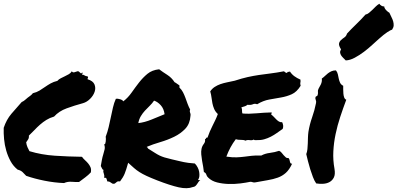

<svg xmlns="http://www.w3.org/2000/svg" viewBox="-20 -979 2142 1035"><path d="M406.2 2Q390.6 2.9 367.7 1Q344.7 -1 325.2 7.8Q273.4 5.9 219.7 -4.9Q166 -15.6 121.1 -31.2Q111.3 -42 101.6 -51.3Q91.8 -60.5 75.2 -64.5Q51.8 -83 37.1 -109.9Q22.5 -136.7 13.7 -167Q4.9 -197.3 2 -229Q-1 -260.7 0 -290Q14.6 -334 41.5 -365.7Q68.4 -397.5 96.7 -428.7Q109.4 -434.6 115.7 -440.9Q122.1 -447.3 129.4 -452.6Q136.7 -458 144 -463.4Q151.4 -468.8 157.2 -476.6Q177.7 -481.4 192.9 -490.7Q208 -500 222.7 -510.3Q237.3 -520.5 252.9 -529.3Q268.6 -538.1 289.1 -543Q296.9 -551.8 307.6 -557.1Q318.4 -562.5 329.6 -567.9Q340.8 -573.2 351.1 -579.1Q361.3 -585 367.2 -594.7Q372.1 -586.9 380.9 -589.4Q389.6 -591.8 397.5 -594.7Q402.3 -595.7 405.8 -592.8Q409.2 -589.8 412.1 -586.9Q415 -584 417.5 -583.5Q419.9 -583 421.9 -587.9Q426.8 -587.9 424.8 -583Q422.9 -578.1 421.9 -576.2Q429.7 -577.1 435.1 -572.8Q440.4 -568.4 452.1 -567.4Q456.1 -562.5 454.1 -560.1Q452.1 -557.6 452.1 -551.8Q481.4 -543 489.3 -523.9Q497.1 -504.9 490.2 -484.4Q483.4 -463.9 465.8 -446.3Q448.2 -428.7 427.7 -422.9Q380.9 -410.2 339.4 -395Q297.9 -379.9 271.5 -350.6Q248 -343.8 230 -332.5Q211.9 -321.3 195.8 -307.1Q179.7 -293 165.5 -277.8Q151.4 -262.7 135.7 -248Q136.7 -234.4 131.3 -227.1Q126 -219.7 121.1 -211.9Q123 -197.3 127.9 -186Q132.8 -174.8 138.7 -164.1Q203.1 -144.5 275.9 -139.6Q348.6 -134.8 421.9 -133.8Q428.7 -124 438 -115.7Q447.3 -107.4 455.1 -98.1Q462.9 -88.9 467.8 -77.6Q472.7 -66.4 469.7 -49.8Q456.1 -35.2 439.5 -22.9Q422.9 -10.7 406.2 2Z M670.9 -101.6Q660.2 -62.5 651.9 -42.5Q643.6 -22.5 627 -1Q614.3 -2.9 609.4 2Q604.5 6.8 598.6 10.7Q589.8 12.7 585.9 10.7Q582 8.8 579.1 6.3Q576.2 3.9 571.8 1.5Q567.4 -1 558.6 -1Q556.6 -8.8 554.2 -15.6Q551.8 -22.5 541 -20.5Q543 -28.3 542 -33.7Q541 -39.1 539.6 -43.5Q538.1 -47.9 537.1 -52.2Q536.1 -56.6 538.1 -63.5Q533.2 -63.5 530.3 -70.3Q527.3 -77.1 523.4 -84Q526.4 -101.6 529.3 -117.2Q532.2 -132.8 536.6 -146.5Q541 -160.2 543.9 -173.8Q546.9 -187.5 541 -202.1Q544.9 -199.2 546.9 -203.6Q548.8 -208 549.8 -215.3Q550.8 -222.7 550.8 -230Q550.8 -237.3 549.8 -242.2Q559.6 -267.6 565.9 -294.4Q572.3 -321.3 577.6 -347.7Q583 -374 588.9 -399.4Q594.7 -424.8 604.5 -446.3Q615.2 -448.2 628.4 -443.8Q641.6 -439.5 644.5 -432.6Q669.9 -452.1 689.5 -480Q709 -507.8 729.5 -534.2Q750 -560.5 774.9 -581.1Q799.8 -601.6 837.9 -605.5Q857.4 -590.8 881.3 -575.7Q905.3 -560.5 920.9 -536.1Q928.7 -532.2 934.1 -527.8Q939.5 -523.4 947.3 -518.6V-506.8Q959 -496.1 966.3 -481.9Q973.6 -467.8 979.5 -451.7Q985.4 -435.5 991.2 -419.4Q997.1 -403.3 1004.9 -388.7Q1002.9 -383.8 1002.9 -380.4Q1002.9 -377 1004.4 -373Q1005.9 -369.1 1006.8 -365.2Q1007.8 -361.3 1006.8 -354.5Q1003.9 -311.5 979 -285.2Q954.1 -258.8 918.9 -241.7Q883.8 -224.6 843.8 -212.9Q803.7 -201.2 771.5 -187.5Q771.5 -183.6 774.9 -183.6Q778.3 -183.6 777.3 -178.7Q800.8 -164.1 814.5 -155.3Q828.1 -146.5 840.3 -140.6Q852.5 -134.8 866.7 -130.4Q880.9 -126 906.2 -120.1Q931.6 -114.3 945.8 -110.8Q960 -107.4 971.7 -105Q983.4 -102.5 995.6 -101.1Q1007.8 -99.6 1030.3 -97.7Q1039.1 -88.9 1045.4 -76.7Q1051.8 -64.5 1053.7 -52.2Q1055.7 -40 1054.7 -28.8Q1053.7 -17.6 1047.9 -10.7Q1048.8 -7.8 1052.2 -8.3Q1055.7 -8.8 1059.6 -7.8Q1053.7 -3.9 1049.8 2Q1045.9 7.8 1042 13.7Q1038.1 19.5 1033.2 23.9Q1028.3 28.3 1019.5 29.3Q989.3 41 943.4 30.8Q897.5 20.5 827.1 -6.8Q792 -20.5 770 -30.8Q748 -41 731.9 -51.3Q715.8 -61.5 702.6 -73.2Q689.5 -85 670.9 -101.6ZM810.5 -436.5Q799.8 -420.9 786.6 -408.2Q773.4 -395.5 761.2 -382.3Q749 -369.1 739.3 -353Q729.5 -336.9 725.6 -315.4Q759.8 -319.3 796.9 -334.5Q834 -349.6 867.2 -363.3Q863.3 -393.6 846.2 -412.1Q829.1 -430.7 810.5 -436.5Z M1599.6 -549.8Q1600.6 -543 1600.1 -539.6Q1599.6 -536.1 1599.1 -533.2Q1598.6 -530.3 1598.6 -526.9Q1598.6 -523.4 1600.6 -516.6Q1580.1 -483.4 1553.2 -471.2Q1526.4 -459 1495.1 -453.6Q1463.9 -448.2 1431.2 -442.4Q1398.4 -436.5 1366.2 -417Q1353.5 -421.9 1343.3 -417Q1333 -412.1 1313.5 -414.1Q1307.6 -408.2 1298.8 -405.8Q1290 -403.3 1281.2 -400.4Q1285.2 -391.6 1284.7 -382.3Q1284.2 -373 1287.1 -367.2Q1321.3 -364.3 1362.8 -368.2Q1404.3 -372.1 1444.3 -373Q1445.3 -368.2 1443.4 -366.7Q1441.4 -365.2 1442.4 -361.3Q1449.2 -356.4 1456.1 -349.1Q1462.9 -341.8 1469.7 -335Q1476.6 -328.1 1483.9 -323.7Q1491.2 -319.3 1501 -320.3Q1504.9 -312.5 1506.3 -303.2Q1507.8 -293.9 1503.9 -284.2Q1488.3 -273.4 1472.7 -262.2Q1457 -251 1439.9 -242.2Q1422.9 -233.4 1403.8 -228Q1384.8 -222.7 1361.3 -223.6Q1356.4 -223.6 1354 -223.6Q1351.6 -223.6 1347.7 -226.6Q1339.8 -221.7 1325.7 -223.6Q1311.5 -225.6 1303.7 -220.7Q1293 -225.6 1277.8 -225.1Q1262.7 -224.6 1251 -228.5Q1235.4 -208 1222.7 -184.6Q1210 -161.1 1200.2 -134.8Q1233.4 -129.9 1255.4 -130.9Q1277.3 -131.8 1296.9 -134.3Q1316.4 -136.7 1336.9 -139.2Q1357.4 -141.6 1388.7 -140.6Q1408.2 -151.4 1435.1 -154.8Q1461.9 -158.2 1484.4 -166Q1492.2 -163.1 1498 -155.8Q1503.9 -148.4 1509.3 -142.1Q1514.6 -135.7 1520.5 -130.9Q1526.4 -126 1535.2 -127Q1539.1 -123 1540.5 -117.7Q1542 -112.3 1543 -107.4Q1543.9 -102.5 1546.4 -99.1Q1548.8 -95.7 1554.7 -96.7Q1540 -64.5 1521 -47.4Q1502 -30.3 1477.5 -21.5Q1453.1 -12.7 1423.3 -7.8Q1393.6 -2.9 1357.4 3.9Q1348.6 5.9 1342.8 3.4Q1336.9 1 1329.1 1Q1306.6 5.9 1275.4 9.8Q1244.1 13.7 1211.9 12.7Q1179.7 11.7 1150.4 4.4Q1121.1 -2.9 1102.5 -21.5Q1094.7 -28.3 1092.3 -37.6Q1089.8 -46.9 1079.1 -51.8Q1078.1 -64.5 1075.2 -80.1Q1072.3 -95.7 1069.3 -112.8Q1066.4 -129.9 1064.9 -146.5Q1063.5 -163.1 1066.4 -176.8Q1069.3 -191.4 1078.6 -203.1Q1087.9 -214.8 1085 -228.5Q1089.8 -229.5 1090.8 -233.9Q1091.8 -238.3 1098.6 -237.3Q1104.5 -254.9 1111.3 -270.5Q1118.2 -286.1 1125.5 -300.8Q1132.8 -315.4 1140.1 -330.6Q1147.5 -345.7 1154.3 -364.3Q1140.6 -377 1134.3 -392.1Q1127.9 -407.2 1125 -422.4Q1122.1 -437.5 1120.1 -453.6Q1118.2 -469.7 1113.3 -486.3Q1123 -501 1137.2 -510.3Q1151.4 -519.5 1168 -525.4Q1184.6 -531.2 1204.1 -535.2Q1223.6 -539.1 1245.1 -543.9Q1284.2 -556.6 1314.9 -563.5Q1345.7 -570.3 1375.5 -574.7Q1405.3 -579.1 1437.5 -583Q1469.7 -586.9 1510.7 -594.7Q1519.5 -585.9 1527.3 -585.9Q1531.2 -594.7 1536.6 -591.3Q1542 -587.9 1541 -596.7Q1550.8 -580.1 1565.9 -568.8Q1581.1 -557.6 1599.6 -549.8Z M1783.2 -68.4Q1788.1 -39.1 1779.8 -22.5Q1771.5 -5.9 1756.3 2.4Q1741.2 10.7 1721.7 11.7Q1702.1 12.7 1684.6 9.8Q1674.8 -3.9 1667 -24.4Q1659.2 -44.9 1652.3 -66.9Q1645.5 -88.9 1640.1 -110.4Q1634.8 -131.8 1630.9 -148.4Q1635.7 -160.2 1637.2 -175.3Q1638.7 -190.4 1639.2 -206.1Q1639.6 -221.7 1640.1 -237.8Q1640.6 -253.9 1642.6 -268.6Q1649.4 -309.6 1662.6 -346.7Q1675.8 -383.8 1683.6 -423.8Q1685.5 -432.6 1682.1 -440.4Q1678.7 -448.2 1680.7 -455.1Q1681.6 -459 1686.5 -460.4Q1691.4 -461.9 1692.4 -466.8Q1695.3 -477.5 1693.8 -484.4Q1692.4 -491.2 1697.3 -501Q1702.1 -508.8 1709.5 -523.9Q1716.8 -539.1 1714.8 -555.7Q1723.6 -561.5 1731.4 -569.3Q1739.3 -577.1 1747.6 -583.5Q1755.9 -589.8 1766.1 -594.7Q1776.4 -599.6 1791 -599.6Q1798.8 -589.8 1801.3 -578.1Q1803.7 -566.4 1806.2 -554.7Q1808.6 -543 1813.5 -532.7Q1818.4 -522.5 1830.1 -516.6Q1830.1 -508.8 1830.1 -497.1Q1830.1 -485.4 1831.1 -474.1Q1832 -462.9 1835.4 -453.6Q1838.9 -444.3 1846.7 -441.4Q1829.1 -394.5 1814 -348.6Q1798.8 -302.7 1789.1 -256.3Q1779.3 -210 1776.9 -163.1Q1774.4 -116.2 1783.2 -68.4ZM2093.8 -819.3Q2085.9 -817.4 2067.9 -805.7Q2049.8 -793.9 2021.5 -768.6Q2006.8 -755.9 1986.3 -736.8Q1965.8 -717.8 1941.9 -699.7Q1918 -681.6 1892.6 -668Q1867.2 -654.3 1843.8 -653.3Q1836.9 -660.2 1830.1 -667Q1823.2 -673.8 1818.8 -680.7Q1814.5 -687.5 1813.5 -695.3Q1812.5 -703.1 1818.4 -712.9Q1805.7 -733.4 1807.6 -744.1Q1809.6 -754.9 1817.9 -762.7Q1826.2 -770.5 1836.4 -777.3Q1846.7 -784.2 1850.6 -797.9Q1873 -822.3 1899.9 -848.1Q1926.8 -874 1950.2 -900.4Q1960 -902.3 1969.2 -909.7Q1978.5 -917 1987.3 -925.8Q1996.1 -934.6 2005.4 -943.8Q2014.6 -953.1 2025.4 -959Q2027.3 -953.1 2036.6 -947.8Q2045.9 -942.4 2050.8 -945.3Q2051.8 -934.6 2061.5 -924.3Q2071.3 -914.1 2079.1 -910.2Q2085 -896.5 2090.8 -885.3Q2096.7 -874 2099.6 -863.3Q2102.5 -852.5 2102.1 -841.8Q2101.6 -831.1 2093.8 -819.3Z"/></svg>

Font: Permanent Marker
Style: Regular
Weight: 400
Designer: Font Diner, Inc
Foundry: Font Diner, Inc
Version: Version 1.001